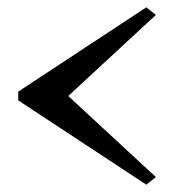

<svg xmlns="http://www.w3.org/2000/svg" viewBox="-20 -644 497 526"><path d="M30 -393V-369L381 -138L407 -159L167 -381L407 -603L381 -624Z"/></svg>

Font: Basteleur Moonlight
Style: Regular
Weight: 300
Designer: Keussel
Foundry: Keussel Studio
Version: Version 1.300;Glyphs 3.2 (3192)